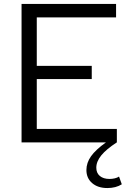

<svg xmlns="http://www.w3.org/2000/svg" viewBox="-20 -720 659 971"><path d="M596 212Q566 231 523 231Q475 231 446 206Q417 181 417 140Q417 103 440.5 70Q464 37 516 0H89V-700H567V-632H166V-387H444V-320H166V-68H571V0Q517 35 492 66Q467 97 467 128Q467 155 485 170Q503 185 534 185Q547 185 560 182Q573 179 582 173Z"/></svg>

Font: Red Hat Text VF
Style: Regular
Weight: 300
Designer: Pentagram, MCKL
Foundry: Pentagram, MCKL
Version: Version 1.023